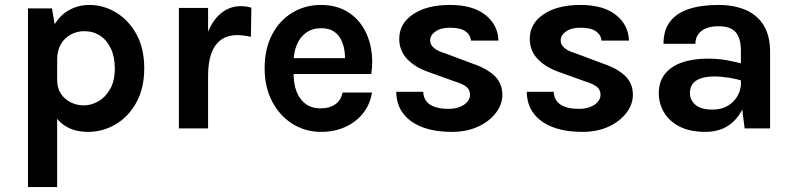

<svg xmlns="http://www.w3.org/2000/svg" viewBox="-20 -519 3212 776"><path d="M336 14Q282.6 14 244.9 -9.1Q207.3 -32.1 187.6 -78.7Q168 -125.3 168 -196H211Q211 -163.4 226 -140.5Q241.1 -117.5 265.9 -105.3Q290.6 -93.1 319 -93.1Q348.7 -93.1 377.4 -109.4Q406.1 -125.6 425 -158.8Q444 -192 444 -242.9Q444 -289.4 428 -323.1Q412.1 -356.8 384.3 -374.9Q356.6 -393 321 -393Q291.1 -393 266 -379.4Q240.9 -365.8 225.9 -340.2Q211 -314.5 211 -278H168Q168 -354.6 191.6 -403.4Q215.2 -452.2 254.7 -475.6Q294.2 -499 341 -499Q398.4 -499 449.1 -468.5Q499.8 -438 531.4 -380.8Q563 -323.6 563 -242.9Q563 -162 531 -104.5Q499.1 -47 447.3 -16.5Q395.5 14 336 14ZM93 237V-485.1H189.9L211 -365V237Z M703 0V-487H821V0ZM792.1 -213.1Q792.1 -308.7 813.5 -371Q834.9 -433.4 871.2 -463.7Q907.5 -494.1 952.1 -494.1Q964.2 -494.1 974.9 -492.6Q985.6 -491 995.9 -488L994.1 -370Q980.8 -373.1 966 -375.1Q951.2 -377.1 939 -377.1Q900.1 -377.1 873.7 -358.4Q847.4 -339.6 834.2 -303.2Q821 -266.7 821 -213.1Z M1276.6 14Q1214.6 14 1163 -17.9Q1111.5 -49.8 1080.5 -107.8Q1049.6 -165.7 1049.6 -243.1Q1049.6 -323.1 1080.3 -380.4Q1111 -437.8 1162.5 -468.4Q1214.1 -499 1276.6 -499Q1334.7 -499 1376.9 -475.7Q1419 -452.3 1444.9 -412.6Q1470.7 -373 1479.7 -323Q1488.7 -273.1 1480.5 -219.9H1143.6V-284H1397.1L1374.1 -269Q1375.6 -292.6 1371.8 -316.5Q1368 -340.4 1357.5 -360.5Q1346.9 -380.7 1327.7 -392.9Q1308.5 -405 1278.5 -405Q1242.5 -405 1217.5 -387Q1192.5 -369 1179.6 -338.1Q1166.6 -307.2 1166.6 -268V-220.9Q1166.6 -179.9 1178.8 -148.5Q1191 -117 1215.3 -99Q1239.6 -81 1276.6 -81Q1311.1 -81 1334.5 -96.9Q1358 -112.9 1364.5 -144.9H1483.5Q1476 -98.1 1448.2 -62.3Q1420.3 -26.5 1376.5 -6.3Q1332.7 14 1276.6 14Z M1806.5 14Q1736.5 14 1686.3 -5.3Q1636.2 -24.6 1609.1 -60.8Q1582.1 -97 1581.5 -148.1H1690.5Q1692.2 -112.1 1719.2 -95.6Q1746.1 -79 1792.4 -79Q1818 -79 1837.7 -86.6Q1857.4 -94.2 1868.5 -107.2Q1879.6 -120.1 1879.6 -136Q1879.6 -156.5 1864.7 -168.3Q1849.8 -180.2 1817.5 -190L1711.5 -228Q1654.7 -248.5 1624.2 -282Q1593.6 -315.5 1593.6 -362Q1593.6 -423.7 1649.3 -461.3Q1704.9 -499 1798.6 -499Q1891.7 -499 1942.4 -458.1Q1993.1 -417.3 1994.4 -355H1883.5Q1881.2 -378.9 1860.5 -393Q1839.9 -407 1798.6 -407Q1761.1 -407 1739.8 -391.7Q1718.5 -376.5 1718.5 -356Q1718.5 -321.4 1777.5 -304L1892.5 -261Q1948.6 -241.8 1979.5 -211.8Q2010.4 -181.8 2010.4 -136Q2010.4 -97.6 1984.6 -63.3Q1958.8 -29 1912.9 -7.5Q1866.9 14 1806.5 14Z M2334 14Q2264 14 2213.8 -5.3Q2163.7 -24.6 2136.6 -60.8Q2109.6 -97 2109 -148.1H2218Q2219.7 -112.1 2246.7 -95.6Q2273.6 -79 2319.9 -79Q2345.5 -79 2365.2 -86.6Q2384.9 -94.2 2396 -107.2Q2407.1 -120.1 2407.1 -136Q2407.1 -156.5 2392.2 -168.3Q2377.3 -180.2 2345 -190L2239 -228Q2182.2 -248.5 2151.7 -282Q2121.1 -315.5 2121.1 -362Q2121.1 -423.7 2176.8 -461.3Q2232.4 -499 2326.1 -499Q2419.2 -499 2469.9 -458.1Q2520.6 -417.3 2521.9 -355H2411Q2408.7 -378.9 2388 -393Q2367.4 -407 2326.1 -407Q2288.6 -407 2267.3 -391.7Q2246 -376.5 2246 -356Q2246 -321.4 2305 -304L2420 -261Q2476.1 -241.8 2507 -211.8Q2537.9 -181.8 2537.9 -136Q2537.9 -97.6 2512.1 -63.3Q2486.3 -29 2440.4 -7.5Q2394.4 14 2334 14Z M2989.6 0 2974.5 -117.9V-312.9Q2974.5 -364 2953.8 -388.5Q2933.2 -413 2883.5 -413Q2855 -413 2834.1 -404.6Q2813.2 -396.2 2801.9 -380.3Q2790.6 -364.5 2790.6 -342.1H2661.6Q2661.6 -397 2688.1 -431.7Q2714.6 -466.4 2764.3 -482.7Q2814.1 -499 2883.5 -499Q2946.6 -499 2993.6 -478.8Q3040.6 -458.6 3066.5 -416.5Q3092.5 -374.5 3092.5 -309V0ZM2830.5 14Q2768.1 14 2726.3 -7.7Q2684.5 -29.3 2663.6 -65Q2642.6 -100.7 2642.6 -142Q2642.6 -188.1 2666.8 -219.2Q2690.9 -250.3 2735.4 -266.2Q2780 -282 2840.5 -282Q2880.2 -282 2915.3 -276Q2950.4 -269.9 2985.4 -260.1V-191.1Q2957.8 -199.9 2925.5 -205Q2893.1 -210 2864.5 -210Q2822.6 -210 2795.6 -194.4Q2768.5 -178.8 2768.5 -142Q2768.5 -115.1 2790.5 -95.6Q2812.5 -76.1 2860.4 -76.1Q2897 -76.1 2922.5 -92Q2948 -107.9 2961.2 -132Q2974.5 -156.1 2974.5 -180H3002.5Q3002.5 -127.6 2983.1 -83.4Q2963.7 -39.2 2925.5 -12.6Q2887.2 14 2830.5 14Z"/></svg>

Font: Karla
Style: Regular
Weight: 400
Designer: Jonathan Pinhorn
Version: Version 2.004;gftools[0.9.33]